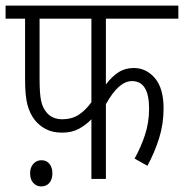

<svg xmlns="http://www.w3.org/2000/svg" viewBox="-20 -642 660 689"><path d="M360 -575V-339Q381 -367 405 -382.5Q429 -398 460 -398Q505 -398 536 -361.5Q567 -325 567 -253Q567 -197 551 -146Q535 -95 509 -47L463 -73Q485 -112 500 -157Q515 -202 515 -252Q515 -351 454 -351Q430 -351 407 -331Q384 -311 360 -268V0H308V-214Q289 -194 263.5 -180Q238 -166 203 -166Q169 -166 145 -178.5Q121 -191 105 -211Q87 -234 78.5 -266Q70 -298 70 -356V-575H0V-622H620V-575ZM122 -575V-359Q122 -306 127.5 -280.5Q133 -255 146 -240Q166 -214 204 -214Q237 -214 261.5 -229.5Q286 -245 308 -275V-575ZM88 -20Q88 -41 99.5 -54Q111 -67 129 -67Q147 -67 157.5 -54Q168 -41 168 -20Q168 2 157 14.5Q146 27 128 27Q111 27 99.5 14.5Q88 2 88 -20Z"/></svg>

Font: Noto Sans Condensed Light
Style: Regular
Weight: 300
Width: 3
Designer: Monotype Design Team
Foundry: Monotype Imaging Inc.
Version: Version 2.013; ttfautohint (v1.8.4.7-5d5b)